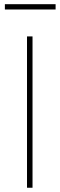

<svg xmlns="http://www.w3.org/2000/svg" viewBox="-20 -882 281 902"><path d="M132.8 -710.9V0H106.9V-710.9ZM241.2 -862.3V-837.4H2.9V-862.3Z"/></svg>

Font: Roboto Condensed Thin
Style: Regular
Weight: 250
Width: 3
Designer: Christian Robertson
Foundry: Google
Version: Version 3.009; 2024